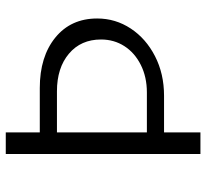

<svg xmlns="http://www.w3.org/2000/svg" viewBox="-44 -654 698 649"><g transform="rotate(-90 304.5 -329.0)"><path d="M567 -349Q567 -287 533 -235.5Q499 -184 439.5 -153.5Q380 -123 306 -123H182V0H109V-658H182V-543H332Q438 -543 502.5 -490.5Q567 -438 567 -349ZM496 -336Q496 -404 448 -444.5Q400 -485 321 -485H182V-181H317Q369 -181 410 -201.5Q451 -222 473.5 -257Q496 -292 496 -336Z"/></g></svg>

Font: Ysabeau SC
Style: Regular
Weight: 400
Designer: Christian Thalmann (Catharsis Fonts)
Version: Version 0.003